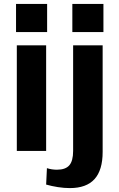

<svg xmlns="http://www.w3.org/2000/svg" viewBox="-20 -772 611 982"><path d="M216 -540V0H66V-540ZM221 -752V-608H62V-752ZM337 190Q308 190 276 185Q244 180 216 172L220 88Q232 92 245 94Q258 96 271 96Q315 96 334.5 73.5Q354 51 354 0V-540H505V5Q505 98 463.5 144Q422 190 337 190ZM509 -752V-608H350V-752Z"/></svg>

Font: Pathway Extreme SemiCondensed
Style: Bold
Weight: 700
Width: 4
Version: Version 1.001;gftools[0.9.26]